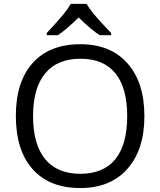

<svg xmlns="http://www.w3.org/2000/svg" viewBox="-20 -951 819 981"><path d="M717.8 -357.9Q717.8 -186.5 631.1 -88.4Q544.4 9.8 390.1 9.8Q232.4 9.8 146.7 -86.7Q61 -183.1 61 -358.9Q61 -533.2 147 -629.2Q232.9 -725.1 391.1 -725.1Q544.9 -725.1 631.3 -627.4Q717.8 -529.8 717.8 -357.9ZM148.9 -357.9Q148.9 -212.9 210.7 -137.9Q272.5 -63 390.1 -63Q508.8 -63 569.3 -137.7Q629.9 -212.4 629.9 -357.9Q629.9 -502 569.6 -576.4Q509.3 -650.9 391.1 -650.9Q272.5 -650.9 210.7 -575.9Q148.9 -501 148.9 -357.9ZM218.8 -782.2Q280.8 -848.6 305.7 -879.9Q330.6 -911.1 341.8 -931.2H422.9Q433.6 -910.6 460.2 -878.2Q486.8 -845.7 547.9 -782.2V-771H489.7Q446.8 -797.9 381.8 -861.8Q315.4 -796.4 274.9 -771H218.8Z"/></svg>

Font: Open Sans ACDW
Style: acdw
Weight: 400
Foundry: Ascender Corporation
Version: Version 1.10